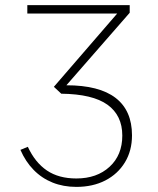

<svg xmlns="http://www.w3.org/2000/svg" viewBox="-20 -720 617 752"><path d="M279 12Q228 12 185.8 -5Q143.5 -22 111.8 -54.5Q80 -87 60 -133L89 -145Q117.5 -83.5 163.8 -52.2Q210 -21 279 -21Q359.5 -21 409.2 -66.8Q459 -112.5 459 -189Q459 -268 401 -309.8Q343 -351.5 220 -353L191 -380L439 -667H87V-700H488V-670L240 -386Q368.5 -386 432.8 -336.5Q497 -287 497 -190Q497 -129.5 469.2 -84Q441.5 -38.5 392.5 -13.2Q343.5 12 279 12Z"/></svg>

Font: Overpass Thin
Style: Regular
Weight: 250
Designer: Delve Withrington, Dave Bailey, Thomas Jockin
Foundry: Delve Fonts LLC
Version: Version 4.000